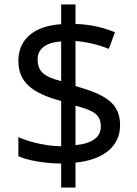

<svg xmlns="http://www.w3.org/2000/svg" viewBox="-20 -779 612 857"><path d="M253 -49V58H317V-53C444 -66 516 -127 516 -220C516 -320 449 -357 317 -395V-596C370 -592 423 -578 466 -561L493 -635C445 -655 388 -670 317 -672V-759H253V-671C136 -664 62 -606 62 -508C62 -413 121 -364 253 -328V-126C185 -127 107 -146 62 -167V-82C105 -62 179 -50 253 -49ZM253 -594V-417C173 -437 148 -462 148 -515C148 -559 181 -589 253 -594ZM317 -131V-307C404 -285 430 -264 430 -214C430 -169 395 -139 317 -131Z"/></svg>

Font: Noto Sans Sunuwar
Style: Regular
Weight: 400
Designer: Anshuman Pandey
Foundry: Jamra Patel LLC
Version: Version 1.000